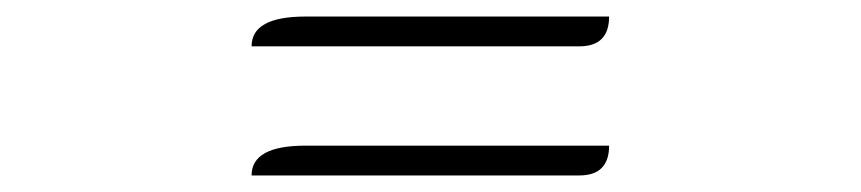

<svg xmlns="http://www.w3.org/2000/svg" viewBox="-20 -496 1040 232"><path d="M716 -476Q716 -440 680 -440H284Q284 -476 349 -476ZM716 -320Q716 -284 680 -284H284Q284 -320 349 -320Z"/></svg>

Font: Swei Toothpaste CJK TC
Style: Regular
Weight: 400
Version: Version 1.0